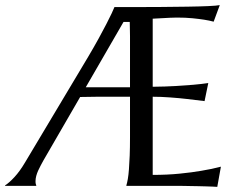

<svg xmlns="http://www.w3.org/2000/svg" viewBox="-80 -728 935 752"><path d="M377.9 -349.1Q338.4 -349.1 300.5 -349.1Q262.7 -349.1 233.9 -348.1L89.8 -99.1Q85 -90.3 79.6 -80.3Q74.2 -70.3 69.6 -60.1Q64.9 -49.8 62 -39.1Q59.1 -28.3 59.1 -18.1Q59.1 -11.7 60.1 -7.6Q61 -3.4 62 -2V0H-60.1V-2Q-44.4 -11.7 -23.4 -34.4Q-2.4 -57.1 18.1 -91.8L266.1 -506.8Q288.6 -544.9 306.2 -576.9Q323.7 -608.9 336.4 -633.5Q349.1 -658.2 357.2 -675.3Q365.2 -692.4 368.2 -700.2H435.1Q494.1 -700.2 551 -700.7Q607.9 -701.2 655 -701.9Q702.1 -702.6 735.6 -704.1Q769 -705.6 780.8 -708L756.8 -643.1Q740.7 -647.5 719.2 -650.9Q700.7 -653.8 674.1 -656.5Q647.5 -659.2 612.8 -659.2Q601.1 -659.2 585 -658.4Q568.8 -657.7 553.7 -656.7Q536.1 -655.8 518.1 -654.8V-388.2Q568.4 -388.7 608.6 -391.1Q648.9 -393.6 677.2 -396Q710.4 -398.9 735.8 -402.8L721.2 -332Q687.5 -336.4 652.3 -340.3Q622.1 -343.8 586.4 -346.4Q550.8 -349.1 518.1 -349.1V-43Q575.2 -43 623.8 -47.9Q672.4 -52.7 708.5 -59.1Q750.5 -65.9 785.2 -75.2L771 3.9Q765.1 3.4 753.4 2.9Q741.7 2.4 727.3 2Q712.9 1.5 697 1.2Q681.2 1 667 0.7Q652.8 0.5 641.8 0.2Q630.9 0 626 0H415V-2Q418 -12.2 420.7 -27.3Q423.3 -42.5 425 -64.9Q426.8 -87.4 428 -118.4Q429.2 -149.4 429.2 -190.9V-349.1ZM255.9 -386.2H429.2V-508.8Q429.2 -554.2 429.2 -586.4Q429.2 -618.7 428.2 -642.1H403.8Z"/></svg>

Font: Marcellus SC
Style: Regular
Weight: 400
Designer: Astigmatic (AOETI)
Foundry: Astigmatic (AOETI)
Version: Version 1.001